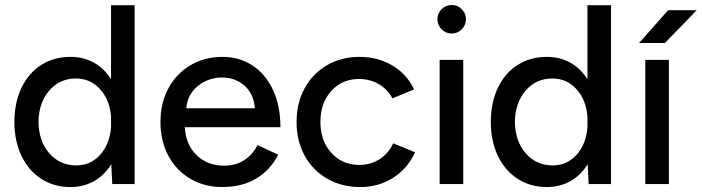

<svg xmlns="http://www.w3.org/2000/svg" viewBox="-20 -741 2825 773"><path d="M428 -80Q401 -36 359 -12Q317 12 264 12Q197 12 146 -21Q95 -54 66.5 -113.5Q38 -173 38 -250Q38 -328 66.5 -387.5Q95 -447 146 -479.5Q197 -512 264 -512Q317 -512 358.5 -488.5Q400 -465 427 -422V-720H522V0H432ZM287 -75Q344 -75 382.5 -117Q421 -159 427 -227V-273Q421 -341 382 -383Q343 -425 286 -425Q220 -425 178 -376Q136 -327 135 -250Q136 -173 178.5 -124Q221 -75 287 -75Z M626 -250Q626 -326 658 -385.5Q690 -445 747 -478.5Q804 -512 876 -512Q944 -512 997 -477Q1050 -442 1079.5 -378Q1109 -314 1109 -229H724Q728 -158 772 -116Q816 -74 882 -74Q929 -74 963 -96Q997 -118 1017 -157L1100 -118Q1069 -57 1012 -22.5Q955 12 875 12Q803 12 746 -21.5Q689 -55 657.5 -114.5Q626 -174 626 -250ZM1006 -305Q1002 -363 964.5 -396Q927 -429 874 -429Q820 -429 777.5 -395.5Q735 -362 730 -305Z M1174 -250Q1174 -326 1206.5 -385.5Q1239 -445 1296.5 -478.5Q1354 -512 1428 -512Q1501 -512 1559.5 -477.5Q1618 -443 1647 -381L1560 -345Q1541 -381 1505.5 -402Q1470 -423 1425 -423Q1357 -423 1313.5 -374.5Q1270 -326 1270 -250Q1270 -174 1314 -125.5Q1358 -77 1427 -77Q1472 -77 1508 -100Q1544 -123 1563 -164L1651 -128Q1621 -62 1562.5 -25Q1504 12 1430 12Q1356 12 1297.5 -21.5Q1239 -55 1206.5 -114.5Q1174 -174 1174 -250Z M1750 -500H1845V0H1750ZM1741 -664Q1741 -687 1758 -704Q1775 -721 1799 -721Q1822 -721 1839 -704Q1856 -687 1856 -664Q1856 -640 1839 -623Q1822 -606 1799 -606Q1775 -606 1758 -623Q1741 -640 1741 -664Z M2346 -80Q2319 -36 2277 -12Q2235 12 2182 12Q2115 12 2064 -21Q2013 -54 1984.5 -113.5Q1956 -173 1956 -250Q1956 -328 1984.5 -387.5Q2013 -447 2064 -479.5Q2115 -512 2182 -512Q2235 -512 2276.5 -488.5Q2318 -465 2345 -422V-720H2440V0H2350ZM2205 -75Q2262 -75 2300.5 -117Q2339 -159 2345 -227V-273Q2339 -341 2300 -383Q2261 -425 2204 -425Q2138 -425 2096 -376Q2054 -327 2053 -250Q2054 -173 2096.5 -124Q2139 -75 2205 -75Z M2578 -500H2673V0H2578ZM2670 -700H2785L2657 -568H2553Z"/></svg>

Font: Oak Sans Medium
Style: Regular
Weight: 500
Designer: Erik Kennedy, Walven
Foundry: Erik Kennedy, Walven
Version: Version 1.000